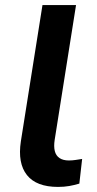

<svg xmlns="http://www.w3.org/2000/svg" viewBox="-20 -725 381 755"><path d="M208 10Q123 10 86 -36.5Q49 -83 62 -169L147 -705H279L195 -175Q191 -149 195.5 -131Q200 -113 214 -103.5Q228 -94 251 -94Q264 -94 277 -96Q290 -98 303 -100L292 -3Q272 3 252 6.5Q232 10 208 10Z"/></svg>

Font: Nunito Sans 9pt
Style: Bold Italic
Weight: 700
Italic angle: -9°
Version: Version 3.101;gftools[0.9.27]